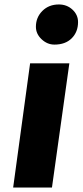

<svg xmlns="http://www.w3.org/2000/svg" viewBox="-20 -841 370 861"><path d="M39 0 115 -557H291L213 0ZM224 -641Q192 -641 166.5 -665Q141 -689 141 -721Q141 -763 170 -792Q199 -821 244 -821Q280 -821 305 -797.8Q330 -774.5 330 -742Q330 -698 301.8 -669.5Q273.5 -641 224 -641Z"/></svg>

Font: Merriweather Sans ExtraBold
Style: Italic
Weight: 800
Italic angle: -7.5°
Designer: Eben Sorkin
Foundry: Eben Sorkin
Version: Version 2.001; ttfautohint (v1.8.3)